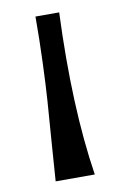

<svg xmlns="http://www.w3.org/2000/svg" viewBox="-69 -594 420 638"><g transform="rotate(-10 141.0 -275.5)"><path d="M67 0Q70 -47 76.5 -132.5Q83 -218 86.5 -267.5Q90 -317 93 -395Q96 -473 96 -551H176Q163 -233 199 0Z"/></g></svg>

Font: OpenDyslexic
Style: Regular
Weight: 400
Designer: Abbie Gonzalez
Version: Version 0.920;hotconv 1.0.109;makeotfexe 2.5.65596